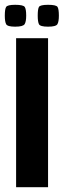

<svg xmlns="http://www.w3.org/2000/svg" viewBox="-39 -779 265 799"><path d="M28 -620H161V0H28ZM161 -668Q128 -668 123 -678.5Q118 -689 118 -714Q118 -741 123 -750Q128 -759 161 -759Q195 -759 200.5 -750Q206 -741 206 -714Q206 -689 200 -678.5Q194 -668 161 -668ZM24 -668Q-8 -668 -13.5 -678.5Q-19 -689 -19 -714Q-19 -741 -13.5 -750Q-8 -759 24 -759Q58 -759 64 -750Q70 -741 70 -714Q70 -689 63.5 -678.5Q57 -668 24 -668Z"/></svg>

Font: Smooch Sans Thin ExtraBold
Style: Regular
Weight: 800
Version: Version 1.010